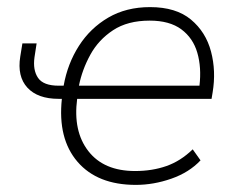

<svg xmlns="http://www.w3.org/2000/svg" viewBox="-20 -512 639 540"><path d="M362 8Q254 8 198 -57Q142 -122 154 -234H145Q86 -234 57 -265.5Q28 -297 37 -353L43 -390H83L77 -351Q72 -315 87 -293Q102 -271 145 -271H159Q170 -333 202 -383Q234 -433 284.5 -462.5Q335 -492 402 -492Q475 -492 517 -457Q559 -422 573.5 -367Q588 -312 578 -252L575 -234H197Q185 -143 228.5 -87Q272 -31 360 -31Q408 -31 448 -45Q488 -59 522 -92L544 -61Q512 -27 462 -9.5Q412 8 362 8ZM401 -454Q339 -454 298 -427Q257 -400 234 -358Q211 -316 202 -271H541Q547 -322 535 -363.5Q523 -405 490 -429.5Q457 -454 401 -454Z"/></svg>

Font: Nunito Sans ExtraLight
Style: Italic
Weight: 200
Italic angle: -9°
Designer: Vernon Adams
Foundry: Vernon Adams
Version: Version 3.006; ttfautohint (v1.8.3)